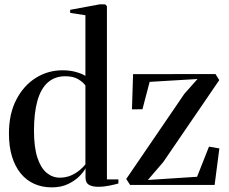

<svg xmlns="http://www.w3.org/2000/svg" viewBox="-20 -838 1037 870"><path d="M214.5 11Q171 11 135.5 -4.8Q100 -20.5 74.2 -51.8Q48.5 -83 34.5 -128.5Q20.5 -174 20.5 -232.5Q20.5 -322 53.8 -386.2Q87 -450.5 142.2 -485Q197.5 -519.5 263 -519.5Q298.5 -519.5 326.2 -511.2Q354 -503 367 -494V-769L298 -779.5V-793.5L432.5 -818.5H456.5L464.5 -810V-25H516.5V-6.5Q500.5 -2 475.2 3.2Q450 8.5 426.5 8.5Q399 8.5 383.2 -0.5Q367.5 -9.5 367.5 -33.5V-75.5Q360 -60 339.8 -39.5Q319.5 -19 288.2 -4Q257 11 214.5 11ZM250.5 -33Q279 -33 301.8 -43Q324.5 -53 341.2 -67.2Q358 -81.5 367 -93V-450.5Q357 -465.5 334.5 -479Q312 -492.5 276 -492.5Q228.5 -492.5 196.8 -464.5Q165 -436.5 149.5 -381.2Q134 -326 134 -245.5Q134 -170.5 149.5 -123.5Q165 -76.5 191.5 -54.8Q218 -33 250.5 -33ZM875 -480 658 -467 625.5 -343 578 -342.5 583 -502 956.5 -502.5 973.5 -475 720 -104 650 -22.5 873 -37 927 -173.5 974 -165.5 952.5 0H569.5L552 -27L815.5 -413Z"/></svg>

Font: Merriweather 144pt
Style: Regular
Weight: 400
Version: Version 2.100